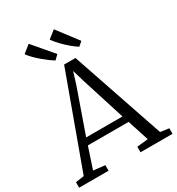

<svg xmlns="http://www.w3.org/2000/svg" viewBox="-230 -1122 1160 1261"><g transform="rotate(-30 350.0 -492.0)"><path d="M60.5 -51 315.5 -750H401.5L639.5 -51L704.5 -42V0H462V-42L546 -51L494 -212H185L132 -52L219.5 -42V0H-3.5V-42ZM477 -263 371 -597.5 345.5 -684 318 -594.5 201.5 -263ZM279 -801.5Q262 -812 241.5 -827.2Q221 -842.5 199.5 -860.8Q178 -879 158.5 -898.8Q139 -918.5 124.5 -938.5L182 -984.5L311.5 -832L280 -801.5ZM459.5 -801.5Q437 -816 411 -837.8Q385 -859.5 359.8 -885.8Q334.5 -912 315 -938.5L372.5 -984.5L491.5 -828L460.5 -801.5Z"/></g></svg>

Font: Merriweather 24pt Light
Style: Regular
Weight: 300
Designer: Eben Sorkin
Foundry: Eben Sorkin
Version: Version 2.100